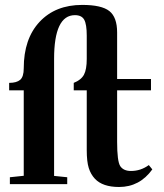

<svg xmlns="http://www.w3.org/2000/svg" viewBox="-20 -746 663 778"><path d="M20 0V-27.8L76.2 -33.7V-379.9H17.1V-410.2Q47.4 -410.2 61.8 -422.6Q76.2 -435.1 76.2 -469.2Q76.2 -588.9 140.4 -657.5Q204.6 -726.1 313 -726.1Q391.6 -726.1 423.1 -701.2Q454.6 -676.3 454.6 -614.3V-425.8H591.8V-379.9H454.6V-171.4Q454.6 -92.3 467.3 -72.8Q480.5 -53.2 510.7 -53.2Q550.3 -53.2 583 -77.1L597.2 -59.6Q545.9 11.7 462.4 11.7Q396 11.7 364.7 -21.5Q347.7 -39.6 339.6 -65.4Q331.5 -91.3 331.5 -137.7V-379.9H278.8V-410.2Q308.6 -421.9 320.1 -443.1Q331.5 -464.4 331.5 -507.3V-601.6Q331.5 -647.5 321.3 -666Q311 -684.6 283.7 -684.6Q199.2 -684.6 199.2 -507.3V-33.2L252.4 -27.8V0Z"/></svg>

Font: Elstob 14pt
Style: Bold
Weight: 700
Designer: Peter S. Baker
Version: Version 1.015